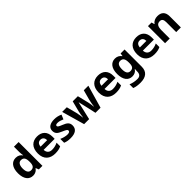

<svg xmlns="http://www.w3.org/2000/svg" viewBox="358 -2427 4334 4334"><g transform="rotate(-45 2524.5 -260.0)"><path d="M251 10C330 10 377 -26 406 -71H412L441 0H555V-760H406V-585C406 -542 413 -497 417 -476H412C382 -521 333 -556 255 -556C130 -556 45 -459 45 -272C45 -87 129 10 251 10ZM303 -109C235 -109 196 -163 196 -270C196 -377 235 -435 301 -435C389 -435 416 -377 416 -271V-255C414 -157 385 -109 303 -109Z M936 -556C782 -556 678 -460 678 -269C678 -80 794 10 958 10C1042 10 1096 -2 1150 -29V-144C1089 -115 1035 -101 965 -101C881 -101 832 -152 829 -236H1181V-308C1181 -467 1087 -556 936 -556ZM937 -450C1007 -450 1040 -401 1041 -335H832C838 -414 879 -450 937 -450Z M1683 -162C1683 -259 1624 -294 1531 -332C1435 -371 1417 -384 1417 -410C1417 -434 1439 -446 1483 -446C1532 -446 1578 -429 1632 -406L1677 -513C1612 -543 1553 -556 1485 -556C1354 -556 1269 -505 1269 -404C1269 -311 1315 -275 1418 -232C1524 -187 1536 -173 1536 -146C1536 -118 1513 -99 1455 -99C1403 -99 1329 -118 1270 -145V-22C1325 1 1374 10 1450 10C1604 10 1683 -51 1683 -162Z M2206 -191 2248 0H2410L2567 -546H2421L2356 -304C2342 -253 2328 -158 2324 -125H2320C2319 -162 2303 -256 2296 -284L2232 -546H2068L2001 -284C1996 -264 1978 -163 1976 -125H1972C1967 -163 1955 -253 1942 -304L1879 -546H1731L1886 0H2046L2090 -189C2101 -236 2137 -392 2146 -432H2150C2159 -392 2196 -236 2206 -191Z M2880 -556C2726 -556 2622 -460 2622 -269C2622 -80 2738 10 2902 10C2986 10 3040 -2 3094 -29V-144C3033 -115 2979 -101 2909 -101C2825 -101 2776 -152 2773 -236H3125V-308C3125 -467 3031 -556 2880 -556ZM2881 -450C2951 -450 2984 -401 2985 -335H2776C2782 -414 2823 -450 2881 -450Z M3423 -556C3292 -556 3213 -451 3213 -272C3213 -95 3290 10 3419 10C3484 10 3537 -14 3574 -71H3578C3576 -52 3574 -26 3574 -4V7C3574 90 3536 131 3459 131C3384 131 3313 117 3246 89V208C3309 232 3373 240 3450 240C3630 240 3723 157 3723 1V-546H3597L3585 -476H3581C3543 -529 3490 -556 3423 -556ZM3470 -435C3550 -435 3584 -388 3584 -271V-253C3584 -145 3548 -107 3472 -107C3399 -107 3365 -161 3365 -270C3365 -380 3400 -435 3470 -435Z M4104 -556C3950 -556 3846 -460 3846 -269C3846 -80 3962 10 4126 10C4210 10 4264 -2 4318 -29V-144C4257 -115 4203 -101 4133 -101C4049 -101 4000 -152 3997 -236H4349V-308C4349 -467 4255 -556 4104 -556ZM4105 -450C4175 -450 4208 -401 4209 -335H4000C4006 -414 4047 -450 4105 -450Z M4780 -556C4712 -556 4647 -532 4612 -476H4604L4584 -546H4470V0H4619V-257C4619 -373 4646 -437 4737 -437C4798 -437 4825 -397 4825 -319V0H4974V-356C4974 -496 4897 -556 4780 -556Z"/></g></svg>

Font: Noto Traditional Nushu
Style: Bold
Weight: 700
Designer: LIU Zhao
Foundry: LiuZhao Studio
Version: Version 2.003